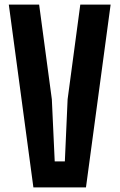

<svg xmlns="http://www.w3.org/2000/svg" viewBox="-20 -820 523 840"><path d="M126.1 0 18.5 -800H151.2L206.8 -385.6L219.4 -113.8H263.7L275.8 -385.6L331.3 -800H464L356.1 0Z"/></svg>

Font: Big Shoulders Thin
Style: Regular
Weight: 100
Version: Version 2.002